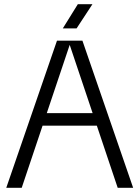

<svg xmlns="http://www.w3.org/2000/svg" viewBox="-20 -900 668 920"><path d="M10 0 253 -705H375L618 0H544L314 -685L84 0ZM151 -298V-358H477V-298ZM353 -880H423L347 -764H281Z"/></svg>

Font: TikTok Sans Light
Style: Regular
Weight: 300
Version: Version 4.000